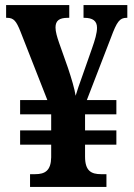

<svg xmlns="http://www.w3.org/2000/svg" viewBox="-20 -734 527 754"><path d="M98 0H398V-50H377C338 -50 314 -63 314 -119V-166H437V-222H314V-285H437V-341H321L416 -587C439 -649 450 -664 477 -664H480V-714H308V-664H311C344 -664 361 -652 361 -625C361 -604 353 -577 341 -543L302 -432C292 -404 283 -379 277 -358C273 -385 261 -425 247 -467L212 -566C204 -589 198 -610 198 -626C198 -653 213 -664 246 -664H252V-714H4V-664H8C34 -664 44 -651 60 -611L166 -341H59V-285H181V-222H59V-166H181V-116C180 -64 157 -50 118 -50H98Z"/></svg>

Font: Noto Serif Tamil Condensed
Style: Bold
Weight: 700
Width: 3
Designer: Indian Type Foundry, Tom Grace, and the Monotype Design Team
Foundry: Monotype Imaging Inc.
Version: Version 2.004